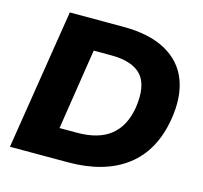

<svg xmlns="http://www.w3.org/2000/svg" viewBox="-102 -819 986 932"><g transform="rotate(15 390.5 -352.5)"><path d="M25 0 137 -705H404Q538 -705 620.5 -659Q703 -613 734.5 -530.5Q766 -448 748 -335Q721 -168 610 -84Q499 0 317 0ZM234 -150H322Q430 -150 490 -198Q550 -246 566 -341Q583 -454 538 -505Q493 -556 383 -556H297Z"/></g></svg>

Font: Mulish ExtraLight Black
Style: Italic
Weight: 900
Italic angle: -9°
Version: Version 3.603